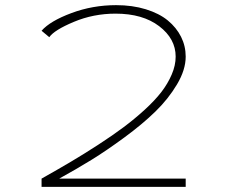

<svg xmlns="http://www.w3.org/2000/svg" viewBox="-20 -726 890 746"><path d="M701.5 -506Q701.5 -455 667.8 -398.2Q634 -341.5 584 -292.8Q534 -244 464 -192.5Q394 -141 334.8 -104.5Q275.5 -68 210 -32H701.5V0H141.5V-32Q205.5 -68 255.8 -97.8Q306 -127.5 362.2 -164Q418.5 -200.5 460.2 -231.8Q502 -263 541.8 -299.2Q581.5 -335.5 606.8 -368.2Q632 -401 647.2 -436.5Q662.5 -472 662.5 -506Q662.5 -575.5 598.5 -624.2Q534.5 -673 429 -673Q343 -673 266.8 -641Q190.5 -609 171.5 -581.5L141.5 -606.5Q175 -644.5 257.5 -675.2Q340 -706 431 -706Q494.5 -706 546.5 -690Q598.5 -674 632 -646.5Q665.5 -619 683.5 -583Q701.5 -547 701.5 -506Z"/></svg>

Font: League Mono Wide Thin
Style: Regular
Weight: 100
Width: 8
Designer: Tyler Finck
Foundry: The League of Moveable Type / Tyler Finck
Version: Version 2.210